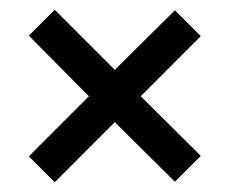

<svg xmlns="http://www.w3.org/2000/svg" viewBox="-20 -497 470 393"><path d="M39 -177 162 -300 39 -424 92 -477 215 -354 338 -476 391 -423 268 -300 391 -178 338 -125 215 -247 92 -124Z"/></svg>

Font: Mukta Vaani SemiBold
Style: Regular
Weight: 600
Designer: Noopur Datye, Girish Dalvi, Yashodeep Gholap, Pallavi Karambelkar
Foundry: Ek Type
Version: Version 2.538;PS 1.000;hotconv 16.6.51;makeotf.lib2.5.65220;